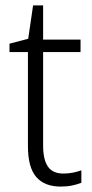

<svg xmlns="http://www.w3.org/2000/svg" viewBox="-20 -678 341 708"><path d="M214 -38Q232 -38 249.5 -41.5Q267 -45 280 -50V-4Q265 2 246 6Q227 10 204 10Q144 10 113.5 -25.5Q83 -61 83 -139V-486H15V-517L84 -535L102 -658H139V-532H277V-486H139V-141Q139 -90 156.5 -64Q174 -38 214 -38Z"/></svg>

Font: Noto Sans Arabic SemCond Light
Style: Regular
Weight: 300
Width: 4
Designer: Monotype Design Team, Nadine Chahine, Nizar Qandah and Khaled Hosny
Foundry: Monotype Imaging Inc.
Version: Version 2.012; ttfautohint (v1.8.4.7-5d5b)